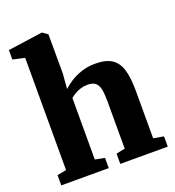

<svg xmlns="http://www.w3.org/2000/svg" viewBox="-146 -933 952 1047"><g transform="rotate(-20 330.0 -409.5)"><path d="M83 -69.5V-721L14 -736V-791L211.5 -819H216.5L246 -798L246.5 -569.5L239.5 -483Q256.5 -499.5 284.2 -517.5Q312 -535.5 349 -548Q386 -560.5 430 -560.5Q492 -560.5 526.2 -537.8Q560.5 -515 574.5 -467.8Q588.5 -420.5 588.5 -346V-70L648 -59.5V0H372.5V-59.5L423.5 -70V-345.5Q423.5 -388.5 417.8 -415.2Q412 -442 396.5 -454.5Q381 -467 351 -467Q331 -467 312 -461.2Q293 -455.5 277.2 -446.2Q261.5 -437 250 -427V-70L305.5 -59.5V0H30V-59.5Z"/></g></svg>

Font: Merriweather 36pt Black
Style: Regular
Weight: 900
Version: Version 2.100